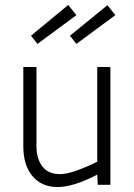

<svg xmlns="http://www.w3.org/2000/svg" viewBox="-20 -745 540 774"><path d="M374 0 372 -41Q276 9 212 9Q148 9 111 -35Q74 -79 74 -155V-475H127V-155Q127 -106 150.5 -74.5Q174 -43 222 -43Q270 -43 372 -93V-475H425V0ZM105 -601 255 -725 288 -684 131 -568ZM262 -601 413 -724 445 -684 288 -568Z"/></svg>

Font: Lekton
Style: Regular
Weight: 400
Designer: Paolo Mazzetti, Luciano Perondi, Raffaele Flato, Elena Papassissa, Emilio Macchia, Michela Povoleri, Tobias Seemiller, R
Version: Version 34.000